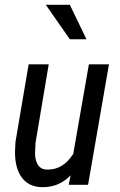

<svg xmlns="http://www.w3.org/2000/svg" viewBox="-20 -770 500 800"><path d="M182.6 -499.5 127.9 -174.3 126.5 -140.6Q126.5 -136.2 126 -132.3Q126 -104.5 136.7 -85.4Q148.9 -64.5 173.8 -63.5Q176.8 -63.5 180.2 -63.5Q243.7 -63.5 285.2 -128.9L350.1 -500.5V-502H351.6H432.1H434.1L433.6 -499.5L347.2 -1.5L346.7 0H345.2H268.6H266.1L266.6 -2.4L274.4 -39.6Q226.6 9.8 159.2 9.8Q156.7 9.8 154.3 9.8Q100.1 8.8 71.3 -29.8Q42.5 -67.9 42.5 -136.2L44.4 -178.2L99.1 -500.5V-502H100.6H180.7H183.1ZM340.3 -606.4H271L170.9 -750H271Z"/></svg>

Font: MAUL Condensed Italic
Style: Condenced Regular Italic
Weight: 400
Italic angle: -12°
Designer: MAUL
Version: Version 1.0; 2020; ttfautohint (v1.8.3)